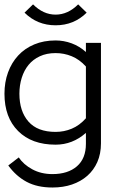

<svg xmlns="http://www.w3.org/2000/svg" viewBox="-21 -647 587 860"><path d="M431.2 -4.9Q431.2 42 415 78.6Q398.9 115.2 369.9 140.6Q340.8 166 301.5 179.4Q262.2 192.9 213.9 192.9Q146 192.9 98.4 167.5Q50.8 142.1 16.1 94.2L63 58.1Q84 89.8 123.5 111.3Q163.1 132.8 213.9 132.8Q283.2 132.8 323.5 97.9Q363.8 63 363.8 -2.9V-51.8Q304.2 1 228 1Q121.1 1 60.1 -60.1Q-1 -121.1 -1 -227.1Q-1 -278.8 14.9 -322.5Q30.8 -366.2 60.3 -398.2Q89.8 -430.2 132.3 -448Q174.8 -465.8 228 -465.8Q265.1 -465.8 300 -452.9Q335 -439.9 363.8 -414.1V-455.1H431.2ZM363.8 -349.1Q335 -380.9 300.5 -395Q266.1 -409.2 228 -409.2Q188 -409.2 157.5 -395Q127 -380.9 106.9 -356.4Q86.9 -332 76.4 -298.6Q65.9 -265.1 65.9 -227.1Q65.9 -148.9 106.4 -102.5Q147 -56.2 228 -56.2Q266.1 -56.2 300.5 -70.6Q335 -85 363.8 -117.2ZM367.2 -590.3Q310.1 -533.7 228 -533.7Q146 -533.7 88.9 -590.3L127 -627.4Q172.9 -581.5 228 -581.5Q283.2 -581.5 329.1 -627.4Z"/></svg>

Font: Anonymous Pro
Style: Regular
Weight: 400
Monospace: yes
Designer: Mark Simonson
Version: Version 1.002